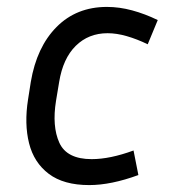

<svg xmlns="http://www.w3.org/2000/svg" viewBox="-20 -525 491 555"><path d="M291 -429Q236 -429 199 -392.5Q162 -356 151 -288L142 -234Q130 -160 151.5 -112.5Q173 -65 245 -65Q298 -65 366 -90L380 -19Q301 10 238 10Q164 10 121 -22.5Q78 -55 64 -111Q50 -167 61 -237L69 -288Q86 -389 143.5 -447Q201 -505 289 -505Q325 -505 362 -495Q399 -485 436 -467L407 -397Q376 -412 346.5 -420.5Q317 -429 291 -429Z"/></svg>

Font: Inria Sans
Style: Italic
Weight: 400
Italic angle: -10°
Designer: Black Foundry Team
Foundry: Black Foundry
Version: Version 1.2; ttfautohint (v1.8.3)